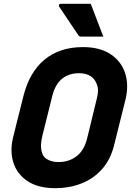

<svg xmlns="http://www.w3.org/2000/svg" viewBox="-20 -967 690 1007"><path d="M415 -720Q503 -720 559.5 -683Q616 -646 636.5 -582.5Q657 -519 637 -440L578 -204Q559 -128 513.5 -78Q468 -28 405 -4Q342 20 271 20Q180 20 124.5 -17Q69 -54 50 -115Q31 -176 49 -248L103 -464Q135 -590 214.5 -655Q294 -720 415 -720ZM203 -258Q192 -212 196 -185.5Q200 -159 211 -145Q221 -133 241 -125Q261 -117 287 -117Q341 -117 381.5 -147.5Q422 -178 438 -245L488 -451Q498 -489 491.5 -513.5Q485 -538 471 -554Q445 -583 394 -583Q341 -583 305 -553.5Q269 -524 254 -463ZM456 -947Q473 -901 489 -861Q505 -821 522 -775H406Q396 -775 392 -781Q366 -820 350 -843Q334 -866 321.5 -885.5Q309 -905 290 -933Q288 -938 290 -942.5Q292 -947 300 -947Z"/></svg>

Font: Recursive Sn Lnr St XBd
Style: Italic
Weight: 800
Italic angle: -15°
Version: Version 1.079;hotconv 1.0.112;makeotfexe 2.5.65598; ttfautoh